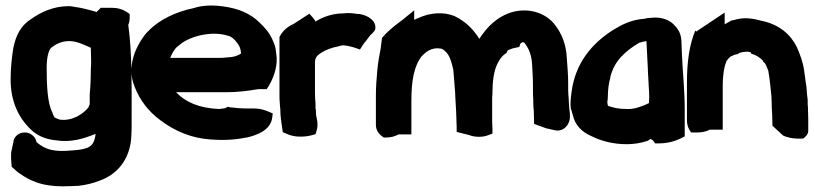

<svg xmlns="http://www.w3.org/2000/svg" viewBox="-20 -502 2917 687"><path d="M18 -217C18 -140 46 -82 88 -41C110 -18 141 -4 179 0C236 9 282 -7 322 -23C319 8 308 23 286 29C272 33 259 35 241 36C176 42 146 36 111 7L109 1L108 -2L107 -5C93 -30 64 -33 46 -22C38 -17 29 -8 28 6L20 43V45C19 60 20 74 21 85L22 95L29 101C35 107 40 111 45 115C101 156 153 168 233 164C242 164 252 163 257 163H258H260C287 160 312 154 335 145C412 118 448 53 450 -18C450 -25 451 -33 451 -43V-88C451 -197 453 -310 439 -413C442 -420 444 -429 444 -438V-452L432 -460C418 -469 401 -474 382 -474H340L333 -466C332 -465 331 -466 326 -459C302 -466 274 -474 243 -478C240 -479 233 -480 226 -480C172 -480 127 -459 93 -435C54 -411 37 -375 28 -332C22 -296 18 -258 18 -217ZM147 -259C147 -295 153 -319 162 -330C179 -344 200 -355 228 -355C254 -355 281 -342 305 -331L306 -285C306 -274 306 -263 305 -254V-253V-252C305 -222 304 -195 301 -165V-163V-129C300 -126 298 -123 296 -117C277 -94 239 -68 194 -74C190 -75 183 -78 177 -81H176C175 -83 170 -90 168 -97V-99L167 -100C150 -133 147 -195 147 -259Z M450 -252C450 -236 452 -222 456 -208C471 -160 499 -118 536 -86C582 -47 641 -14 714 -5C765 1 815 0 861 -10H863H864C896 -18 948 -34 954 -81L956 -96L940 -103C928 -108 910 -114 889 -114H860C841 -114 821 -116 804 -118L795 -120L786 -115C785 -115 777 -113 764 -112C692 -115 643 -137 610 -172H789C832 -172 868 -177 904 -183H934L942 -195C956 -219 972 -256 970 -296L967 -321C966 -333 962 -344 957 -355C946 -383 928 -403 909 -421C876 -454 832 -472 779 -479C745 -484 705 -484 673 -473C611 -460 551 -433 511 -391C504 -385 496 -375 489 -364C468 -333 452 -297 450 -253ZM589 -295C593 -305 598 -315 606 -326C610 -332 616 -336 627 -345C661 -372 738 -393 796 -374H797C810 -370 821 -360 831 -345C838 -336 841 -326 842 -315V-310C833 -305 824 -300 809 -298L786 -296H785C780 -295 775 -295 768 -295Z M980 -159C980 -151 980 -146 981 -135C981 -125 983 -115 983 -111C983 -85 987 -63 990 -42L992 -29L1004 -24C1032 -10 1068 -11 1095 -18L1109 -22L1113 -35C1120 -59 1113 -77 1111 -90L1110 -112L1109 -113V-130V-131C1108 -143 1107 -156 1107 -167V-277C1107 -296 1114 -303 1129 -313C1147 -324 1167 -332 1191 -336L1193 -337L1206 -340C1220 -339 1235 -336 1247 -332L1268 -325L1279 -342C1282 -347 1286 -352 1291 -357L1292 -359L1304 -375C1310 -380 1316 -386 1319 -391L1322 -395L1323 -400C1326 -428 1297 -447 1266 -452H1264H1259C1247 -454 1228 -457 1207 -454C1171 -454 1136 -442 1109 -425C1108 -427 1105 -432 1102 -436L1087 -453L1030 -416C1011 -408 993 -393 983 -375L980 -370Z M1325 -55C1325 -39 1333 -25 1345 -16L1353 -10H1362C1379 -10 1393 -14 1406 -21H1452V-143C1452 -211 1461 -267 1490 -302C1505 -317 1517 -326 1539 -329H1546H1551L1554 -328H1557C1559 -328 1560 -328 1562 -327C1585 -313 1593 -293 1602 -252L1605 -216C1606 -195 1609 -176 1609 -158V-157C1610 -139 1611 -123 1612 -105C1612 -95 1613 -86 1613 -79C1613 -68 1614 -56 1614 -46V-30L1658 -19C1677 -11 1706 -10 1726 -18L1742 -24V-40C1742 -46 1742 -52 1741 -62V-145C1741 -153 1741 -159 1742 -164V-166V-173C1742 -180 1743 -188 1743 -199C1744 -217 1747 -237 1752 -254C1760 -279 1772 -298 1787 -309L1792 -312L1797 -322C1803 -325 1813 -329 1824 -331L1838 -334L1842 -346C1843 -347 1847 -350 1850 -351H1852C1854 -351 1855 -350 1855 -350L1858 -347C1872 -328 1882 -306 1884 -271C1885 -246 1887 -223 1887 -198V-174C1887 -165 1887 -160 1888 -149C1888 -136 1888 -121 1890 -105L1891 -59L1906 -53C1917 -49 1927 -46 1934 -43L1937 -42H1939L1965 -36C2000 -28 2022 -62 2019 -89V-95V-96C2017 -111 2015 -132 2015 -146V-147V-148C2014 -159 2013 -170 2013 -179V-204C2013 -236 2010 -266 2008 -295C2006 -341 1991 -381 1965 -414C1939 -448 1885 -476 1817 -460C1759 -444 1723 -406 1695 -363C1690 -372 1685 -378 1678 -387C1659 -411 1637 -429 1609 -443L1607 -444L1605 -445C1597 -448 1587 -451 1575 -453C1537 -458 1504 -450 1476 -437C1472 -436 1468 -434 1462 -431V-465L1419 -430C1396 -413 1372 -395 1352 -372L1347 -367L1342 -328C1337 -303 1333 -280 1330 -250C1327 -219 1325 -189 1325 -158Z M2023 -110H2024C2026 -102 2028 -95 2030 -89C2037 -55 2063 -29 2094 -16C2129 2 2173 14 2223 14C2246 14 2274 10 2297 2L2299 1L2302 -1C2304 -2 2305 -3 2308 -5L2316 0C2317 0 2316 0 2317 1L2324 11H2338C2367 11 2394 4 2416 -7L2430 -14V-110C2430 -177 2423 -242 2420 -306L2419 -335C2418 -369 2418 -388 2389 -416C2358 -445 2315 -439 2307 -438C2299 -438 2290 -436 2286 -435C2235 -431 2202 -412 2171 -393C2098 -346 2038 -276 2025 -172C2023 -153 2019 -132 2023 -111ZM2153 -136C2153 -138 2155 -146 2155 -159C2155 -182 2159 -209 2164 -224V-225V-227C2178 -284 2217 -319 2267 -349C2273 -351 2282 -353 2293 -355C2295 -322 2296 -292 2298 -258C2298 -241 2301 -211 2301 -198V-197V-196C2302 -181 2303 -169 2303 -154L2302 -135V-133C2279 -122 2251 -111 2226 -112H2225C2210 -112 2197 -113 2185 -115C2173 -118 2160 -121 2155 -124C2154 -128 2154 -131 2153 -136Z M2438 -71C2438 -54 2444 -39 2453 -28H2460H2475C2492 -28 2505 -31 2520 -38H2566V-197C2566 -226 2570 -262 2579 -281V-282V-283C2584 -290 2590 -297 2595 -300C2600 -303 2613 -308 2616 -308H2620L2624 -312C2632 -315 2641 -317 2657 -317C2658 -317 2661 -316 2666 -315L2668 -310L2671 -309C2685 -305 2698 -297 2710 -285L2711 -281L2712 -280C2716 -278 2720 -272 2723 -264L2724 -261L2729 -249C2734 -221 2737 -191 2740 -160L2741 -139C2741 -123 2742 -107 2743 -91C2743 -75 2744 -58 2744 -44V-52L2781 -18L2784 -16C2796 -11 2814 -6 2835 -6H2846H2853C2863 -12 2872 -22 2872 -34V-78C2872 -91 2871 -102 2871 -111V-115V-117C2870 -123 2870 -130 2870 -138V-143V-145C2868 -158 2867 -171 2866 -186V-187V-188C2863 -206 2860 -231 2857 -252C2853 -280 2842 -309 2831 -334C2809 -378 2769 -415 2703 -428C2670 -437 2640 -441 2605 -430L2602 -429L2600 -430C2590 -425 2582 -420 2573 -415V-457L2471 -389L2468 -393C2446 -341 2438 -277 2438 -208Z"/></svg>

Font: SolarCharger
Style: 1050
Weight: 1000
Designer: Mew Too
Foundry: Cannot Into Space Fonts/KineticPlasma Fonts
Version: Version 1.100